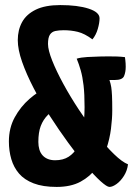

<svg xmlns="http://www.w3.org/2000/svg" viewBox="-20 -726 529 756"><path d="M411 10Q401 10 376 -12.5Q351 -35 318 -74.5Q285 -114 248.5 -164Q212 -214 176.5 -269Q141 -324 112.5 -379Q84 -434 67 -482.5Q50 -531 50 -568Q50 -608 67 -639Q84 -670 121 -688Q158 -706 217 -706Q286 -706 329 -692Q372 -678 372 -654Q372 -636 365 -612Q358 -588 344 -571Q313 -594 286.5 -600.5Q260 -607 231 -607Q212 -607 198 -604Q184 -601 176.5 -589.5Q169 -578 169 -553Q169 -529 185.5 -487.5Q202 -446 229.5 -395.5Q257 -345 291 -293.5Q325 -242 360.5 -196.5Q396 -151 428.5 -119.5Q461 -88 484 -79Q481 -54 468 -33.5Q455 -13 439 -1.5Q423 10 411 10ZM203 10Q149 10 112.5 -4Q76 -18 55 -42.5Q34 -67 24.5 -99.5Q15 -132 15 -169Q15 -222 38 -264Q61 -306 96 -336.5Q131 -367 168 -383L215 -307Q187 -292 168.5 -273.5Q150 -255 140.5 -230Q131 -205 131 -167Q131 -151 135 -137.5Q139 -124 147.5 -114.5Q156 -105 168.5 -100Q181 -95 197 -95Q229 -95 250.5 -109Q272 -123 284.5 -146.5Q297 -170 303 -198Q309 -226 311 -254Q313 -282 313 -304Q313 -356 309 -390Q305 -424 298 -448.5Q291 -473 282 -495Q298 -500 324 -501.5Q350 -503 373.5 -503.5Q397 -504 406 -504Q426 -504 441 -503.5Q456 -503 472 -501Q472 -501 473.5 -489Q475 -477 475 -463Q475 -442 468.5 -426.5Q462 -411 432 -411H411Q416 -396 418 -383Q420 -370 421 -349.5Q422 -329 422 -291Q422 -259 417 -219Q412 -179 398.5 -139Q385 -99 360 -65Q335 -31 297 -10.5Q259 10 203 10Z"/></svg>

Font: Yanone Kaffeesatz ExtraLight
Style: Bold
Weight: 700
Version: Version 2.003